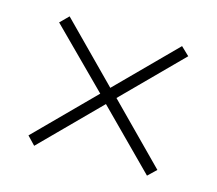

<svg xmlns="http://www.w3.org/2000/svg" viewBox="-63 -611 582 515"><g transform="rotate(15 227.5 -353.5)"><path d="M384 -534 227 -376 72 -533 49 -510 205 -354 48 -196 70 -173 227 -331 383 -174 406 -196 250 -354 407 -512Z"/></g></svg>

Font: Noto Sans Condensed ExtraLight
Style: Regular
Weight: 200
Width: 3
Designer: Monotype Design Team
Foundry: Monotype Imaging Inc.
Version: Version 2.013